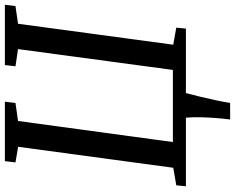

<svg xmlns="http://www.w3.org/2000/svg" viewBox="-108 -675 964 788"><g transform="rotate(-90 374.0 -281.0)"><path d="M277.5 181.5Q281.5 151 283.8 120.8Q286 90.5 286.8 60Q287.5 29.5 285 0H3.5L7.5 -39.5L79.5 -52L165.5 -688.5L101.5 -699.5L106.5 -743H350.5L345.5 -699.5L271.5 -689L185 -53.5H481L566.5 -689L496 -699.5L501 -743H748.5L743 -699.5L670.5 -689L584.5 -52L654.5 -39.5L650.5 0H386Q378 29.5 370.8 60Q363.5 90.5 357 120.8Q350.5 151 345.5 181.5Z"/></g></svg>

Font: Merriweather 20pt
Style: Italic
Weight: 400
Italic angle: -7.8°
Version: Version 2.101